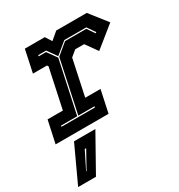

<svg xmlns="http://www.w3.org/2000/svg" viewBox="-200 -665 982 1055"><g transform="rotate(-30 291.0 -137.5)"><path d="M-2.5 0 28 -141H125L178.5 -391.5L172.5 -399H84L114 -540H240.5L266 -500L313 -540H507L593 -430.5L461.5 -324.5L408.5 -398.5H352L315 -368L266.5 -140.5H363.5L333.5 0ZM73.5 -67.5H286L287.5 -74.5H184.5L255.5 -407L326 -465.5H461L493.5 -418L499.5 -422.5L465 -472.5H325.5L252.5 -412.5L210 -472.5H160L158.5 -465.5H205.5L248.5 -405.5L177.5 -74.5H75ZM-12.5 265 93.5 36H229L100.5 265ZM68.5 212H71.5L132.5 102H123.5Z"/></g></svg>

Font: Tourney ExtraBold
Style: Italic
Weight: 800
Italic angle: -12°
Version: Version 1.015